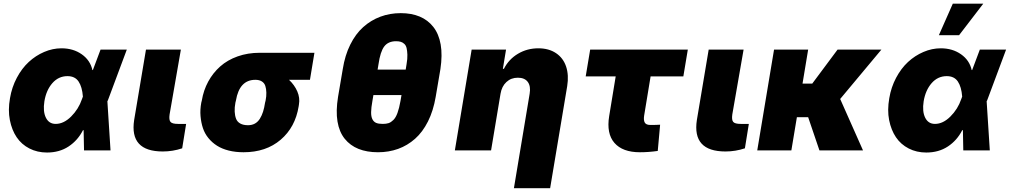

<svg xmlns="http://www.w3.org/2000/svg" viewBox="-20 -814 5464 1039"><path d="M234.4 11.4Q181.8 11.4 139.2 -10.5Q96.6 -32.3 70.3 -71.2Q44 -110.1 33.4 -164.1Q22.7 -218 34.1 -282.7Q44 -342 71 -392.9Q98 -443.9 135.5 -478.5Q172.9 -513.1 218.9 -532.8Q264.9 -552.6 312.5 -552.6Q376.4 -552.6 422.4 -520.2Q468.4 -487.9 480.1 -434.7L482.6 -435L524.1 -545.5H666.2L563.9 -271.3L561.1 -266L578.1 0H434.7L432.5 -109.7L429 -109.4Q400.9 -54.3 351.4 -21.5Q301.8 11.4 234.4 11.4ZM428.6 -291.2Q424.7 -343.8 405.2 -372.9Q385.7 -402 345.2 -402Q296.5 -402 263.3 -364Q230.1 -326 220.2 -265.6Q211.6 -210.9 228.3 -177.2Q245 -143.5 281.2 -143.5Q324.9 -143.5 365.1 -183.6Q405.2 -223.7 423.3 -277Z M769.9 -545.5H958.8L897.7 -194.6Q893.5 -165.1 902.7 -154.3Q911.9 -143.5 943.2 -143.5H987.2L965.9 -11.4Q914.8 5.7 860.8 5.7Q679.7 5.7 706 -164.8Z M1069.2 -258.5 1072.1 -269.9Q1081.3 -325.6 1106.9 -372.7Q1132.5 -419.7 1171.7 -454.5Q1210.9 -489.3 1266 -508.9Q1321 -528.4 1386 -528.4H1681.5L1657.3 -382.1H1544Q1573.5 -354.4 1588.8 -319.4Q1604 -284.4 1597.7 -248.6L1596.2 -238.6Q1578.1 -125.7 1498.9 -57.9Q1419.7 9.9 1297.9 9.9Q1254.3 9.9 1217.7 0.7Q1181.1 -8.5 1154.3 -25.6Q1127.5 -42.6 1107.8 -66.8Q1088.1 -90.9 1078.1 -120.7Q1068.2 -150.6 1065.2 -185.4Q1062.1 -220.2 1069.2 -258.5ZM1256.7 -269.9 1253.9 -258.5Q1248.9 -232.2 1250 -210Q1251.1 -187.9 1257.5 -171.3Q1263.8 -154.8 1280.2 -145.6Q1296.5 -136.4 1322.1 -136.4Q1343.4 -136.4 1359.6 -145.4Q1375.7 -154.5 1386.4 -171.7Q1397 -188.9 1403.6 -209.7Q1410.2 -230.5 1414.4 -258.5L1417.3 -269.9Q1421.9 -292.6 1421.3 -313Q1420.8 -333.5 1415.8 -348.9Q1410.9 -364.3 1397.2 -373.2Q1383.5 -382.1 1361.9 -382.1Q1275.6 -382.1 1256.7 -269.9Z M2363.3 -440.3 2337.7 -289.8Q2324.9 -214.5 2296 -156.8Q2267 -99.1 2226 -62.9Q2185 -26.6 2134.4 -8.3Q2083.8 9.9 2025.2 9.9Q1965.6 9.9 1920.3 -8.2Q1875 -26.3 1845.3 -63.2Q1815.7 -100.1 1806.3 -156.6Q1796.9 -213.1 1809.3 -289.8L1834.9 -440.3Q1846.6 -514.6 1875.4 -572.4Q1904.1 -630.3 1945.5 -667.4Q1986.9 -704.5 2038.4 -723.7Q2089.8 -742.9 2148.8 -742.9Q2206.7 -742.9 2251.2 -724.3Q2295.8 -705.6 2325.3 -667.8Q2354.8 -630 2364.7 -573.2Q2374.6 -516.3 2363.3 -440.3ZM2147.4 -268.5 2152.7 -299.7H2000.7L1995.4 -268.5Q1988.6 -231.2 1988.3 -207.4Q1987.9 -183.6 1995 -169.2Q2002.1 -154.8 2015.3 -149.1Q2028.4 -143.5 2050.8 -143.5Q2070 -143.5 2082.9 -147.7Q2095.9 -152 2108.8 -164.8Q2121.8 -177.6 2131 -202.9Q2140.3 -228.3 2147.4 -268.5ZM2023.4 -437.5H2175.4L2180 -465.9Q2185.4 -496.4 2184.5 -518.3Q2183.6 -540.1 2180.2 -554.2Q2176.8 -568.2 2168.1 -576.3Q2159.4 -584.5 2148.8 -587.7Q2138.1 -590.9 2123.2 -590.9Q2081 -590.9 2059.5 -562.9Q2038 -534.8 2028.1 -465.9Z M2688.6 -306.8 2637.4 0H2441.4L2532.3 -545.5H2718.4L2701.3 -441.8H2707Q2733.3 -493.6 2783 -523.1Q2832.7 -552.6 2893.1 -552.6Q2949.9 -552.6 2989 -526.3Q3028.1 -500 3043.5 -453.7Q3058.9 -407.3 3049.4 -348L2957 204.5H2761L2846.2 -306.8Q2853 -347.7 2836.1 -370.6Q2819.2 -393.5 2782.3 -393.5Q2745.7 -393.5 2720.5 -370.2Q2695.3 -346.9 2688.6 -306.8Z M3702.1 -545.5 3677.9 -400.6H3500.7L3465.6 -187.5Q3462 -163 3469.3 -150.4Q3476.6 -137.8 3499.6 -137.8Q3532.3 -137.8 3552.2 -139.2L3539.4 2.8Q3489.7 9.9 3442.8 9.9Q3349.1 9.9 3305 -40.7Q3261 -91.3 3276.6 -186.1L3311.8 -400.6H3149.5L3173.7 -545.5Z M3815 -545.5H4003.9L3942.8 -194.6Q3938.6 -165.1 3947.8 -154.3Q3957 -143.5 3988.3 -143.5H4032.3L4011 -11.4Q3959.9 5.7 3905.9 5.7Q3724.8 5.7 3751.1 -164.8Z M4353.3 -545.5 4322.8 -361.5H4375.4L4512.4 -545.5H4749.6L4526.6 -278.4L4650.2 0H4414.4L4353.3 -179.7H4292.3L4262.4 0H4077.8L4168.7 -545.5Z M4992.5 11.4Q4940 11.4 4897.4 -10.5Q4854.8 -32.3 4828.5 -71.2Q4802.2 -110.1 4791.5 -164.1Q4780.9 -218 4792.3 -282.7Q4802.2 -342 4829.2 -392.9Q4856.2 -443.9 4893.6 -478.5Q4931.1 -513.1 4977.1 -532.8Q5023.1 -552.6 5070.7 -552.6Q5134.6 -552.6 5180.6 -520.2Q5226.6 -487.9 5238.3 -434.7L5240.8 -435L5282.3 -545.5H5424.4L5322.1 -271.3L5319.2 -266L5336.3 0H5192.8L5190.7 -109.7L5187.1 -109.4Q5159.1 -54.3 5109.6 -21.5Q5060 11.4 4992.5 11.4ZM5186.8 -291.2Q5182.9 -343.8 5163.4 -372.9Q5143.8 -402 5103.3 -402Q5054.7 -402 5021.5 -364Q4988.3 -326 4978.3 -265.6Q4969.8 -210.9 4986.5 -177.2Q5003.2 -143.5 5039.4 -143.5Q5083.1 -143.5 5123.2 -183.6Q5163.4 -223.7 5181.5 -277ZM5060.7 -623.6 5136 -794H5300.8L5170.1 -623.6Z"/></svg>

Font: Karasuma Gothic
Style: Italic
Weight: 900
Italic angle: -9.39999°
Designer: Rasmus Andersson / Ryoko Nishizuka
Foundry: Genbu
Version: Version 1.00